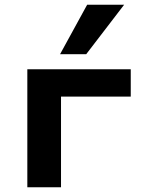

<svg xmlns="http://www.w3.org/2000/svg" viewBox="-20 -795 599 815"><path d="M96 0V-501H535V-385H239V0ZM235 -565 350 -775H507L346 -565Z"/></svg>

Font: Nunito Sans 7pt SemiExpanded
Style: Bold
Weight: 700
Width: 6
Designer: Vernon Adams
Foundry: Vernon Adams
Version: Version 3.101;gftools[0.9.27]